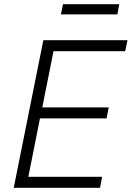

<svg xmlns="http://www.w3.org/2000/svg" viewBox="-20 -888 623 908"><path d="M453 0H45L185 -698H583L572 -646H233L180 -380H494L484 -328H169L114 -52H463ZM268 -820 278 -868H544L535 -820Z"/></svg>

Font: IBM Plex Sans Light
Style: Italic
Weight: 300
Italic angle: -11.31°
Designer: Mike Abbink, Paul van der Laan, Pieter van Rosmalen
Foundry: Bold Monday
Version: Version 3.201